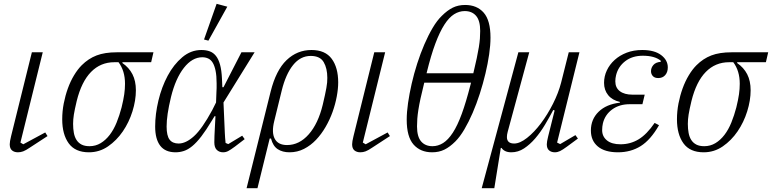

<svg xmlns="http://www.w3.org/2000/svg" viewBox="-20 -786 4045 1006"><path d="M229 -73 137 -13Q115 2 101.5 7Q88 12 74 12Q55 12 43 2Q31 -8 31 -30Q31 -44 38 -72L147 -512H204L87 -39L102 -30L217 -92Z M622 -460 621 -456Q656 -432 674 -397Q692 -362 692 -313Q692 -260 674 -202.5Q656 -145 623.5 -97.5Q591 -50 546 -19Q501 12 446 12Q374 12 340 -35Q306 -82 306 -161Q306 -203 314 -244Q322 -285 335.5 -322.5Q349 -360 368 -391.5Q387 -423 408 -444Q443 -479 486 -495.5Q529 -512 592 -512H784L772 -460ZM449 -20Q481 -20 507.5 -36Q534 -52 555 -79.5Q576 -107 591 -144Q606 -181 617 -223Q627 -264 631 -292Q635 -320 635 -347Q635 -415 601 -460H579Q507 -460 457 -409Q407 -358 382 -257Q371 -211 367 -185.5Q363 -160 363 -137Q363 -111 367 -89.5Q371 -68 381 -52.5Q391 -37 407.5 -28.5Q424 -20 449 -20Z M1151 -249 1158 -89Q1159 -77 1159.5 -64Q1160 -51 1162 -37L1176 -31L1249 -75L1262 -57L1211 -18Q1188 -1 1175.5 5.5Q1163 12 1149 12Q1129 12 1116 -0.5Q1103 -13 1103 -40Q1103 -68 1106 -121L1109 -177H1104L1090 -154Q1060 -104 1035 -71.5Q1010 -39 987.5 -20.5Q965 -2 943.5 5Q922 12 900 12Q846 12 819.5 -22.5Q793 -57 793 -123Q793 -188 810 -259Q827 -330 858.5 -389Q890 -448 935 -486Q980 -524 1035 -524Q1060 -524 1079 -517Q1098 -510 1111.5 -493Q1125 -476 1133 -447Q1141 -418 1143 -374L1145 -329H1151L1245 -512H1314ZM916 -34Q954 -34 996.5 -72.5Q1039 -111 1092 -209L1112 -249L1114 -302Q1115 -313 1115 -325Q1115 -337 1115 -349Q1115 -389 1109.5 -415.5Q1104 -442 1094.5 -457.5Q1085 -473 1071 -479.5Q1057 -486 1040 -486Q987 -486 943.5 -430.5Q900 -375 876 -278Q864 -228 858.5 -190.5Q853 -153 853 -123Q853 -75 868.5 -54.5Q884 -34 916 -34ZM1115 -766 1171 -751 1072 -573 1049 -579Z M1398 -306Q1426 -418 1481.5 -471Q1537 -524 1612 -524Q1684 -524 1718 -478Q1752 -432 1752 -354Q1752 -321 1744.5 -280.5Q1737 -240 1722.5 -199.5Q1708 -159 1686 -121Q1664 -83 1636 -53.5Q1608 -24 1573 -6Q1538 12 1497 12Q1460 12 1435 -4.5Q1410 -21 1400 -60H1393L1329 200H1272ZM1484 -26Q1548 -26 1597.5 -82Q1647 -138 1671 -237Q1678 -266 1682.5 -287.5Q1687 -309 1690 -325Q1693 -341 1694 -353.5Q1695 -366 1695 -378Q1695 -428 1676 -460.5Q1657 -493 1608 -493Q1554 -493 1515.5 -445Q1477 -397 1456 -311L1417 -152Q1402 -92 1419.5 -59Q1437 -26 1484 -26Z M2023 -73 1931 -13Q1909 2 1895.5 7Q1882 12 1868 12Q1849 12 1837 2Q1825 -8 1825 -30Q1825 -44 1832 -72L1941 -512H1998L1881 -39L1896 -30L2011 -92Z M2244 12Q2183 12 2147 -28.5Q2111 -69 2111 -159Q2111 -198 2118 -246.5Q2125 -295 2137 -347.5Q2149 -400 2166 -453Q2183 -506 2203.5 -553.5Q2224 -601 2247 -640Q2270 -679 2295 -703Q2324 -732 2352.5 -746Q2381 -760 2417 -760Q2479 -760 2514.5 -719.5Q2550 -679 2550 -589Q2550 -550 2543 -501.5Q2536 -453 2523.5 -400.5Q2511 -348 2494 -295Q2477 -242 2456.5 -194.5Q2436 -147 2413 -108Q2390 -69 2366 -45Q2337 -16 2308.5 -2Q2280 12 2244 12ZM2246 -20Q2275 -20 2301.5 -36.5Q2328 -53 2352.5 -90.5Q2377 -128 2399.5 -189.5Q2422 -251 2445 -341L2448 -353H2203Q2191 -305 2183.5 -270.5Q2176 -236 2172 -210Q2168 -184 2166.5 -164Q2165 -144 2165 -124Q2165 -70 2186.5 -45Q2208 -20 2246 -20ZM2415 -728Q2386 -728 2359.5 -711.5Q2333 -695 2308.5 -657Q2284 -619 2261 -557.5Q2238 -496 2216 -406L2215 -402H2460Q2471 -448 2478 -481Q2485 -514 2489 -539Q2493 -564 2494.5 -584Q2496 -604 2496 -624Q2496 -678 2474.5 -703Q2453 -728 2415 -728Z M2696 -512H2753L2640 -95Q2636 -80 2636 -68Q2636 -34 2674 -34Q2704 -34 2741.5 -63.5Q2779 -93 2814 -139.5Q2849 -186 2877.5 -242.5Q2906 -299 2920 -353L2960 -512H3016L2899 -39L2915 -31L2995 -78L3008 -60L2951 -18Q2928 -1 2914.5 5.5Q2901 12 2887 12Q2869 12 2857 2Q2845 -8 2845 -30Q2845 -43 2852 -71L2886 -207L2879 -210Q2859 -172 2835.5 -132.5Q2812 -93 2784.5 -61Q2757 -29 2726 -8.5Q2695 12 2659 12Q2640 12 2627 5.5Q2614 -1 2608 -11H2604L2570 200H2504Z M3279 -240Q3225 -240 3187.5 -212.5Q3150 -185 3139 -140Q3135 -123 3135 -104Q3135 -71 3160 -50.5Q3185 -30 3231 -30Q3283 -30 3326 -56Q3369 -82 3410 -142L3433 -130Q3389 -53 3337 -20.5Q3285 12 3218 12Q3149 12 3112.5 -18.5Q3076 -49 3076 -102Q3076 -161 3116.5 -200.5Q3157 -240 3228 -248V-252Q3188 -261 3166.5 -287.5Q3145 -314 3145 -352Q3145 -386 3159.5 -417Q3174 -448 3200.5 -472Q3227 -496 3263.5 -510Q3300 -524 3345 -524Q3409 -524 3444 -497.5Q3479 -471 3479 -433Q3479 -408 3465.5 -392.5Q3452 -377 3429 -377Q3410 -377 3400.5 -387.5Q3391 -398 3391 -413Q3391 -431 3403.5 -445.5Q3416 -460 3442 -462V-468Q3410 -494 3348 -494Q3293 -494 3256 -465.5Q3219 -437 3208 -392Q3204 -376 3204 -360Q3204 -326 3228 -308Q3252 -290 3294 -290H3358L3346 -240Z M3843 -460 3842 -456Q3877 -432 3895 -397Q3913 -362 3913 -313Q3913 -260 3895 -202.5Q3877 -145 3844.5 -97.5Q3812 -50 3767 -19Q3722 12 3667 12Q3595 12 3561 -35Q3527 -82 3527 -161Q3527 -203 3535 -244Q3543 -285 3556.5 -322.5Q3570 -360 3589 -391.5Q3608 -423 3629 -444Q3664 -479 3707 -495.5Q3750 -512 3813 -512H4005L3993 -460ZM3670 -20Q3702 -20 3728.5 -36Q3755 -52 3776 -79.5Q3797 -107 3812 -144Q3827 -181 3838 -223Q3848 -264 3852 -292Q3856 -320 3856 -347Q3856 -415 3822 -460H3800Q3728 -460 3678 -409Q3628 -358 3603 -257Q3592 -211 3588 -185.5Q3584 -160 3584 -137Q3584 -111 3588 -89.5Q3592 -68 3602 -52.5Q3612 -37 3628.5 -28.5Q3645 -20 3670 -20Z"/></svg>

Font: IBM Plex Serif Light
Style: Italic
Weight: 300
Italic angle: -14°
Designer: Mike Abbink, Paul van der Laan, Pieter van Rosmalen
Foundry: Bold Monday
Version: Version 3.001